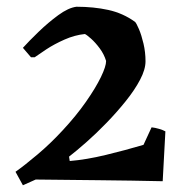

<svg xmlns="http://www.w3.org/2000/svg" viewBox="-20 -538 538 570"><path d="M48 12 26 -28Q53 -47 91.5 -79.5Q130 -112 166 -151Q206 -194 235 -235.5Q264 -277 279.5 -309Q295 -341 295 -357Q289 -377 276 -394.5Q263 -412 250 -423.5Q237 -435 232 -437Q202 -434 171.5 -420.5Q141 -407 117.5 -391.5Q94 -376 83 -368H72L48 -396Q66 -416 94.5 -443.5Q123 -471 153 -493Q183 -515 207 -518Q258 -518 301.5 -508.5Q345 -499 381 -473Q385 -469 392.5 -451.5Q400 -434 406 -408.5Q412 -383 412 -356Q412 -332 396 -301.5Q380 -271 353.5 -238Q327 -205 296.5 -173.5Q266 -142 236.5 -116Q207 -90 185 -73L187 -60Q236 -64 294 -78Q352 -92 406 -108L430 -160Q440 -159 452 -155.5Q464 -152 471 -148L463 0Q373 -2 274 -3Q175 -4 86 -5Z"/></svg>

Font: Labrada SemiBold
Style: Regular
Weight: 600
Designer: Mercedes Jáuregui
Foundry: Omnibus-Type Team
Version: Version 1.000; ttfautohint (v1.8.4.7-5d5b)